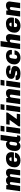

<svg xmlns="http://www.w3.org/2000/svg" viewBox="3120 -3880 770 7051"><g transform="rotate(-90 3505.5 -355.0)"><path d="M535 -443Q562 -480 599.5 -500.5Q637 -521 692 -521Q761 -521 798 -485Q835 -449 835 -392Q835 -377 815 -235.5Q795 -94 788 -46L782 0H588Q593 -32 604 -114Q634 -310 634 -334Q634 -354 622.5 -366.5Q611 -379 593 -379Q571 -379 555.5 -364Q540 -349 537 -324L492 0H298Q307 -70 327 -202Q344 -318 344 -334Q344 -354 332.5 -366.5Q321 -379 303 -379Q281 -379 265.5 -364Q250 -349 247 -324L202 0H8L80 -511H228L238 -437Q258 -466 301 -493.5Q344 -521 402 -521Q456 -521 488 -501Q520 -481 535 -443Z M1443 -330Q1443 -305 1440 -281Q1437 -257 1432 -229H1099Q1091 -185 1091 -170Q1091 -142 1110 -126.5Q1129 -111 1159 -111Q1194 -111 1216 -132.5Q1238 -154 1243 -192H1426Q1418 -135 1381.5 -89Q1345 -43 1284.5 -16.5Q1224 10 1148 10H1133Q1061 10 1004.5 -15Q948 -40 916.5 -87.5Q885 -135 885 -200Q885 -299 925.5 -371.5Q966 -444 1037.5 -482.5Q1109 -521 1201 -521H1226Q1330 -521 1386.5 -467.5Q1443 -414 1443 -330ZM1111 -316H1249Q1249 -319 1250 -325Q1251 -331 1251 -339Q1251 -365 1234.5 -382.5Q1218 -400 1192 -400Q1159 -400 1137.5 -378.5Q1116 -357 1111 -316Z M1845 -458 1882 -720H2080Q2035 -408 2017 -280.5Q1999 -153 2000 -146Q2000 -128 2004.5 -119Q2009 -110 2025 -110Q2042 -110 2062 -123L2047 -13Q2026 -2 1997.5 4Q1969 10 1944 10Q1892 10 1857.5 -4Q1823 -18 1811 -59Q1781 -27 1748.5 -8.5Q1716 10 1666 10Q1583 10 1535 -41.5Q1487 -93 1487 -193Q1487 -298 1520.5 -372Q1554 -446 1608 -483.5Q1662 -521 1722 -521Q1816 -521 1845 -458ZM1702 -326Q1681 -178 1681 -170Q1681 -144 1696 -127.5Q1711 -111 1734 -111Q1765 -111 1783 -130.5Q1801 -150 1806 -181L1817 -257Q1827 -333 1827 -338Q1827 -366 1812.5 -381Q1798 -396 1774 -396Q1747 -396 1726.5 -376Q1706 -356 1702 -326Z M2394 -577H2197L2217 -720H2414ZM2313 0H2117L2188 -511H2385Z M2900 -511 2892 -451 2657 -124H2854L2837 0H2386L2394 -63L2627 -387H2450L2467 -511Z M3187 -577H2990L3010 -720H3207ZM3106 0H2910L2981 -511H3178Z M3760 -392Q3760 -370 3707 0H3509Q3513 -26 3517 -53.5Q3521 -81 3525 -109Q3541 -213 3548 -264Q3555 -315 3555 -330Q3555 -352 3543 -366Q3531 -380 3509 -380Q3484 -380 3468 -363Q3452 -346 3448 -320L3403 0H3205L3277 -511H3426L3435 -437Q3499 -521 3616 -521Q3685 -521 3722.5 -485Q3760 -449 3760 -392Z M4080 -577H3883L3903 -720H4100ZM3999 0H3803L3874 -511H4071Z M4625 -397Q4625 -377 4618 -358H4453Q4454 -361 4454 -367Q4453 -384 4436.5 -393.5Q4420 -403 4390 -403Q4312 -403 4312 -371Q4312 -355 4334 -348.5Q4356 -342 4404 -336Q4464 -330 4505 -319.5Q4546 -309 4576 -280.5Q4606 -252 4606 -199Q4606 -105 4539 -47.5Q4472 10 4330 10H4320Q4210 10 4150.5 -23.5Q4091 -57 4091 -127Q4091 -151 4095 -167H4257Q4256 -162 4256 -156Q4256 -132 4280.5 -121.5Q4305 -111 4335 -111Q4366 -111 4395.5 -117.5Q4425 -124 4425 -145Q4425 -162 4403 -169Q4381 -176 4331 -184Q4272 -192 4232 -203Q4192 -214 4163 -242.5Q4134 -271 4134 -322Q4134 -389 4174 -434Q4214 -479 4276 -500Q4338 -521 4403 -521H4411Q4498 -521 4561.5 -489Q4625 -457 4625 -397Z M5198 -340Q5198 -317 5196 -304H5027Q5030 -321 5030 -334Q5030 -366 5013.5 -383Q4997 -400 4971 -400Q4938 -400 4918 -381.5Q4898 -363 4892 -332Q4870 -211 4870 -169Q4870 -143 4888 -127Q4906 -111 4937 -111Q4974 -111 4996.5 -133Q5019 -155 5024 -207H5182Q5167 -104 5095 -47Q5023 10 4918 10H4895Q4829 10 4776.5 -18Q4724 -46 4694.5 -95Q4665 -144 4665 -206Q4665 -299 4704 -371Q4743 -443 4811 -482Q4879 -521 4962 -521H4985Q5086 -521 5142 -471Q5198 -421 5198 -340Z M5780 -392Q5780 -377 5775 -337Q5770 -297 5763.5 -253Q5757 -209 5753 -178L5727 0H5529L5542 -87Q5549 -134 5562 -226.5Q5575 -319 5575 -333Q5575 -353 5563 -366.5Q5551 -380 5529 -380Q5504 -380 5488 -363Q5472 -346 5468 -320L5423 0H5226L5326 -720H5524L5486 -451Q5505 -478 5542.5 -499.5Q5580 -521 5637 -521Q5720 -521 5750 -479Q5780 -437 5780 -392Z M6388 -330Q6388 -305 6385 -281Q6382 -257 6377 -229H6044Q6036 -185 6036 -170Q6036 -142 6055 -126.5Q6074 -111 6104 -111Q6139 -111 6161 -132.5Q6183 -154 6188 -192H6371Q6363 -135 6326.5 -89Q6290 -43 6229.5 -16.5Q6169 10 6093 10H6078Q6006 10 5949.5 -15Q5893 -40 5861.5 -87.5Q5830 -135 5830 -200Q5830 -299 5870.5 -371.5Q5911 -444 5982.5 -482.5Q6054 -521 6146 -521H6171Q6275 -521 6331.5 -467.5Q6388 -414 6388 -330ZM6056 -316H6194Q6194 -319 6195 -325Q6196 -331 6196 -339Q6196 -365 6179.5 -382.5Q6163 -400 6137 -400Q6104 -400 6082.5 -378.5Q6061 -357 6056 -316Z M6977 -392Q6977 -370 6924 0H6726Q6730 -26 6734 -53.5Q6738 -81 6742 -109Q6758 -213 6765 -264Q6772 -315 6772 -330Q6772 -352 6760 -366Q6748 -380 6726 -380Q6701 -380 6685 -363Q6669 -346 6665 -320L6620 0H6422L6494 -511H6643L6652 -437Q6716 -521 6833 -521Q6902 -521 6939.5 -485Q6977 -449 6977 -392Z"/></g></svg>

Font: Chivo Black Italic
Style: Regular
Weight: 900
Italic angle: -8.05°
Designer: Hector Gatti
Foundry: Omnibus-Type
Version: Version 1.007